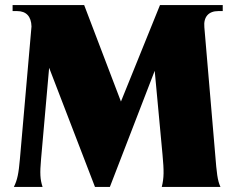

<svg xmlns="http://www.w3.org/2000/svg" viewBox="-20 -742 934 762"><path d="M35 0H149C139 -31 138 -54 143 -111L175 -473L357 0H416L594 -461L625 -128C631 -64 631 -36 622 0H855C843 -26 840 -55 834 -130L791 -634C787 -676 809 -698 846 -698H864V-722H615L460 -339L314 -722H30V-698H48C84 -698 104 -677 105 -637L59 -111C54 -54 49 -28 35 0Z"/></svg>

Font: Sinistre Bold
Style: Regular
Weight: 900
Designer: Jules Durand
Foundry: Collletttivo
Version: Version 69.420;Glyphs 3.2 (3217)